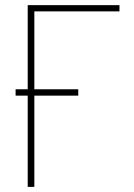

<svg xmlns="http://www.w3.org/2000/svg" viewBox="-20 -731 523 751"><path d="M447.3 -710.9V-686.5H114.3V0H88.4V-710.9ZM286.1 -381.8V-356.9H41V-381.8Z"/></svg>

Font: Roboto Condensed Thin
Style: Regular
Weight: 250
Width: 3
Designer: Christian Robertson
Foundry: Google
Version: Version 3.009; 2024